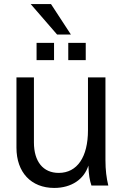

<svg xmlns="http://www.w3.org/2000/svg" viewBox="-20 -913 617 945"><path d="M247 12C332 12 394 -31 415 -98C417 -51 421 -27 430 0H513C504 -37 499 -76 499 -125V-532H413V-272C413 -140 360 -62 269 -62C192 -62 147 -118 147 -212V-532H61V-186C61 -65 133 12 247 12ZM316 -617H402V-702H316ZM160 -617H246V-702H160ZM261 -743H329L231 -893H131Z"/></svg>

Font: Ronzino
Style: Regular
Weight: 400
Designer: Nunzio Mazzaferro
Foundry: Collletttivo
Version: Version 1.000;Glyphs 3.3 (3337)